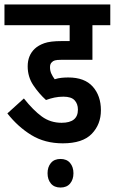

<svg xmlns="http://www.w3.org/2000/svg" viewBox="-20 -642 514 860"><path d="M264 -209Q243 -209 224 -205Q205 -201 186 -194Q154 -223 129 -260.5Q104 -298 104 -345Q104 -394 136 -424Q152 -439 178.5 -448.5Q205 -458 256 -458H292V-529H0V-622H474V-529H394V-374H252Q235 -374 226 -371.5Q217 -369 212 -363Q204 -356 204 -341Q204 -325 210 -312Q216 -299 225 -287Q240 -292 255.5 -293.5Q271 -295 286 -295Q359 -295 395.5 -254Q432 -213 432 -148Q432 -85 391 -42.5Q350 0 261 0Q181 0 120.5 -37Q60 -74 13 -134L87 -201Q129 -148 167.5 -120Q206 -92 256 -92Q329 -92 329 -151Q329 -177 314 -193Q299 -209 264 -209ZM193 134Q193 106 208 88Q223 70 251 70Q279 70 294 88Q309 106 309 134Q309 162 294 180Q279 198 251 198Q223 198 208 180Q193 162 193 134Z"/></svg>

Font: Noto Sans ExtraCondensed SemiBold
Style: Italic
Weight: 600
Width: 2
Italic angle: -12°
Designer: Monotype Design Team
Foundry: Monotype Imaging Inc.
Version: Version 2.013; ttfautohint (v1.8.4.7-5d5b)